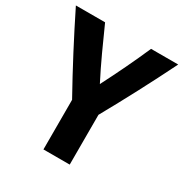

<svg xmlns="http://www.w3.org/2000/svg" viewBox="-168 -826 920 962"><g transform="rotate(30 292.0 -345.0)"><path d="M588 -698H431Q400 -627 366 -556Q332 -485 297 -417Q262 -485 229 -556.5Q196 -628 165 -698H-4Q49 -591 103.5 -487Q158 -383 216 -279V8H368V-280Q425 -382 480 -486.5Q535 -591 588 -698Z"/></g></svg>

Font: Repo Bold
Style: Bold
Weight: 700
Designer: Stefan Peev
Foundry: Context Ltd
Version: Version 1.502